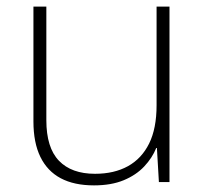

<svg xmlns="http://www.w3.org/2000/svg" viewBox="-20 -550 622 580"><path d="M492 -530V0H460L454 -103H452Q440 -73 415.5 -47Q391 -21 353.5 -5.5Q316 10 264 10Q204 10 163.5 -11.5Q123 -33 102 -76Q81 -119 81 -183V-530H120V-187Q120 -104 158 -64.5Q196 -25 267 -25Q325 -25 366.5 -48Q408 -71 430.5 -116.5Q453 -162 453 -232V-530Z"/></svg>

Font: Noto Sans Armenian ExtraLight
Style: Regular
Weight: 250
Designer: Monotype Design Team
Foundry: Monotype Imaging Inc.
Version: Version 2.007